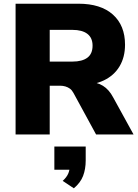

<svg xmlns="http://www.w3.org/2000/svg" viewBox="-20 -725 746 1035"><path d="M64 0V-705H403Q523 -705 588.5 -646.5Q654 -588 654 -484Q654 -417 624.5 -367.5Q595 -318 539.5 -291.5Q484 -265 403 -265L411 -283H459Q502 -283 535 -262.5Q568 -242 590 -200L700 0H498L376 -224Q368 -239 357 -247Q346 -255 332.5 -259Q319 -263 303 -263H248V0ZM248 -393H370Q423 -393 451 -414Q479 -435 479 -479Q479 -521 451 -542.5Q423 -564 370 -564H248ZM378 290 318 250Q339 231 347.5 211.5Q356 192 356 170L391 190H273V65H442V140Q442 186 428 223Q414 260 378 290Z"/></svg>

Font: Nunito Sans 12pt Black
Style: Regular
Weight: 900
Designer: Vernon Adams
Foundry: Vernon Adams
Version: Version 3.101;gftools[0.9.27]